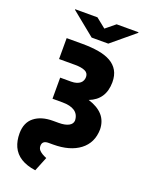

<svg xmlns="http://www.w3.org/2000/svg" viewBox="-202 -1012 999 1324"><g transform="rotate(20 297.0 -350.0)"><path d="M231.5 218.8Q101.9 201 61.4 112.6Q42.6 71 42.6 15.6Q43.3 -63.6 93.8 -103.3Q144.5 -143.5 230.1 -143.5H271.3Q318.5 -143.5 344.8 -157.7Q371.1 -171.9 372.2 -197.4Q371.4 -219.8 362.7 -236.5Q354 -253.2 338.1 -264Q322.1 -274.9 299.4 -280.2Q276.6 -285.5 248.6 -285.5H174.7V-440.3H254.3Q277.3 -440.3 293.7 -445.5Q310 -450.6 320.5 -459.3Q331 -468 335.9 -479.9Q340.9 -491.8 340.9 -505.7Q340.2 -535.2 313.6 -546.5Q286.9 -558.2 241.5 -558.2H123.6V-711.6H241.5Q306.5 -711.3 358.7 -702.4Q410.9 -693.5 447.6 -672.8Q484.4 -652 504.3 -617.7Q524.1 -583.5 524.1 -532.7Q523.1 -405.5 412.3 -362.9Q445.7 -352.6 471.9 -337.5Q498.2 -322.4 516.7 -302.2Q535.2 -282 544.9 -256Q554.7 -230.1 555.4 -198.9Q554 -99.4 481.2 -44.4Q409.1 9.9 286.9 9.9H252.8Q207.4 9.9 207.4 48.3Q207.4 66.8 219.1 79.9Q237.2 99.1 274.1 113.6ZM406.2 -774.1H284.1L110.8 -914.8V-919H274.1L345.2 -862.2L414.8 -919H575.3V-914.8Z"/></g></svg>

Font: Linik Sans Black
Style: Regular
Weight: 900
Designer: Fonts by Rasmus Andersson / Changes by Cristiano Sobral with parts from Marc Monis
Foundry: rsms
Version: Version 3.020; ttfautohint (v1.6)